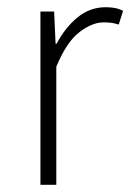

<svg xmlns="http://www.w3.org/2000/svg" viewBox="-20 -512 361 532"><path d="M92 0V-480H130L134 -391H137Q160 -435 194.5 -463.5Q229 -492 273 -492Q286 -492 297.5 -490Q309 -488 321 -482L309 -444Q299 -447 290.5 -448.5Q282 -450 267 -450Q235 -450 199.5 -422.5Q164 -395 136 -327V0Z"/></svg>

Font: Source Sans 3 ExtraLight Light
Style: Regular
Weight: 300
Version: Version 3.052;hotconv 1.1.0;makeotfexe 2.6.0